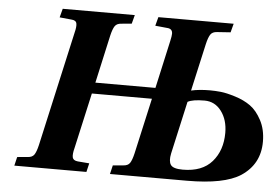

<svg xmlns="http://www.w3.org/2000/svg" viewBox="-50 -760 1198 828"><g transform="rotate(5 549.5 -346.0)"><path d="M40 0 49 -38 94 -42Q114 -43 122.5 -55.5Q131 -68 138 -98L249 -594Q256 -621 253 -634.5Q250 -648 230 -649L179 -654L189 -692H501L491 -654L447 -650Q427 -649 418.5 -636.5Q410 -624 403 -594L357 -387H617L663 -594Q668 -616 668 -626Q668 -648 644 -649L593 -654L603 -692H929L919 -654L861 -650Q841 -649 832.5 -636.5Q824 -624 817 -594L771 -389Q806 -397 852 -397Q875 -397 899.5 -394.5Q924 -392 962.5 -380Q1001 -368 1029 -348Q1057 -328 1078 -288.5Q1099 -249 1099 -196Q1099 -99 1019 -46Q948 0 787 0H454L463 -38L508 -42Q528 -43 536.5 -55.5Q545 -68 552 -98L606 -339H346L292 -98Q285 -71 288 -57.5Q291 -44 311 -42L361 -38L352 0ZM709 -111Q702 -78 712.5 -62Q723 -46 765 -46Q849 -46 891.5 -95Q934 -144 934 -220Q934 -276 906 -313.5Q878 -351 833 -351Q781 -351 760 -339Z"/></g></svg>

Font: Lingua Franca
Style: Bold Italic
Weight: 700
Italic angle: -13°
Version: Version 1.19